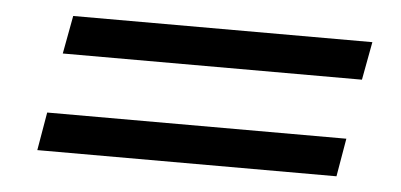

<svg xmlns="http://www.w3.org/2000/svg" viewBox="-31 -505 733 351"><g transform="rotate(5 335.0 -330.0)"><path d="M78 -385 91 -455H640L627 -385ZM47 -205 59 -275H608L596 -205Z"/></g></svg>

Font: Philosopher
Style: Bold Italic
Weight: 700
Italic angle: -10°
Designer: Jovanny Lemonad
Foundry: Jovanny Lemonad
Version: Version 2.000